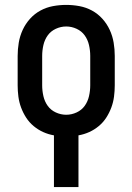

<svg xmlns="http://www.w3.org/2000/svg" viewBox="-20 -548 540 783"><path d="M200 215V4Q177 0 156 -9.5Q135 -19 117 -34Q99 -49 86.5 -68.5Q74 -88 66 -109.5Q58 -131 55 -154Q52 -177 52 -200V-320Q52 -347 56.5 -374Q61 -401 72.5 -426Q84 -451 102.5 -471.5Q121 -492 145 -505Q169 -518 196 -523Q223 -528 250 -528Q277 -528 304 -523Q331 -518 355 -505Q379 -492 397.5 -471.5Q416 -451 427.5 -426Q439 -401 443.5 -374Q448 -347 448 -320V-200Q448 -177 445 -154Q442 -131 434 -109.5Q426 -88 413.5 -68.5Q401 -49 383 -34Q365 -19 344 -9.5Q323 0 300 4V215ZM250 -80Q272 -80 292.5 -89.5Q313 -99 325.5 -116.5Q338 -134 343 -156Q348 -178 348 -200V-320Q348 -342 343 -364Q338 -386 325.5 -403.5Q313 -421 292.5 -430.5Q272 -440 250 -440Q228 -440 207.5 -430.5Q187 -421 174.5 -403.5Q162 -386 157 -364Q152 -342 152 -320V-200Q152 -178 157 -156Q162 -134 174.5 -116.5Q187 -99 207.5 -89.5Q228 -80 250 -80Z"/></svg>

Font: Iosevka Semibold
Style: Regular
Weight: 600
Monospace: yes
Designer: Belleve Invis
Foundry: Belleve Invis
Version: Version 33.2.3; ttfautohint (v1.8.4)